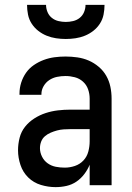

<svg xmlns="http://www.w3.org/2000/svg" viewBox="-20 -760 540 788"><path d="M208 8Q178 8 148 -1Q118 -10 96 -31.5Q74 -53 64 -83Q54 -113 54 -143Q54 -169 60.5 -194.5Q67 -220 83 -240Q99 -260 121 -274Q143 -288 167.5 -296Q192 -304 217.5 -307Q243 -310 269 -310H348V-355Q348 -375 341.5 -393.5Q335 -412 320.5 -425Q306 -438 287 -443Q268 -448 249 -448Q231 -448 214 -444.5Q197 -441 182.5 -431.5Q168 -422 159 -406.5Q150 -391 150 -374V-371H60V-376Q60 -399 67 -421Q74 -443 87 -461.5Q100 -480 119 -493Q138 -506 159.5 -514Q181 -522 203.5 -525Q226 -528 249 -528Q273 -528 297.5 -524.5Q322 -521 344 -511.5Q366 -502 385 -486Q404 -470 416 -449Q428 -428 433 -404Q438 -380 438 -355V0H348V-84Q340 -64 326 -45.5Q312 -27 293.5 -14.5Q275 -2 253 3Q231 8 208 8ZM246 -72Q267 -72 287.5 -79Q308 -86 322.5 -101.5Q337 -117 342.5 -138Q348 -159 348 -180V-230H269Q255 -230 241 -229Q227 -228 214 -224.5Q201 -221 188 -215.5Q175 -210 164.5 -201Q154 -192 149 -179Q144 -166 144 -152Q144 -134 152.5 -117Q161 -100 176 -89.5Q191 -79 209 -75.5Q227 -72 246 -72ZM250 -600Q230 -600 210 -603Q190 -606 171.5 -613.5Q153 -621 137 -633.5Q121 -646 110 -663Q99 -680 95 -700Q91 -720 91 -740H169Q169 -725 175 -710.5Q181 -696 193 -686.5Q205 -677 220 -673.5Q235 -670 250 -670Q265 -670 280 -673.5Q295 -677 307 -686.5Q319 -696 325 -710.5Q331 -725 331 -740H409Q409 -720 405 -700Q401 -680 390 -663Q379 -646 363 -633.5Q347 -621 328.5 -613.5Q310 -606 290 -603Q270 -600 250 -600Z"/></svg>

Font: Iosevka Term Curly Medium
Style: Regular
Weight: 500
Designer: Belleve Invis
Foundry: Belleve Invis
Version: Version 32.3.0